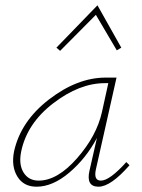

<svg xmlns="http://www.w3.org/2000/svg" viewBox="-20 -701 537 725"><path d="M342 -645 207 -509 193 -521 348 -681 438 -521 421 -511ZM457 -89 469 -77Q398 4 352 4Q304 4 318 -57L346 -180Q305 -103 242 -49.5Q179 4 118 4Q69 4 45.5 -34.5Q22 -73 33 -129Q58 -243 165 -325.5Q272 -408 379 -408H420L342 -61Q333 -19 361 -19Q394 -19 457 -89ZM126 -19Q197 -19 271 -103.5Q345 -188 365 -278L389 -387H376Q280 -387 181 -311Q82 -235 60 -129Q50 -80 69 -49.5Q88 -19 126 -19Z"/></svg>

Font: EauTestText Extralight
Style: Italic
Weight: 250
Italic angle: -12°
Designer: Christian Thalmann (Catharsis Fonts)
Version: Version 0.001;PS 000.001;hotconv 1.0.88;makeotf.lib2.5.64775